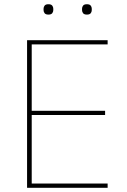

<svg xmlns="http://www.w3.org/2000/svg" viewBox="-20 -888 601 908"><path d="M108 0V-698H489V-678H130V-364H477V-344H130V-20H489V0ZM209 -819Q196 -819 191 -825.5Q186 -832 186 -840V-847Q186 -855 191 -861.5Q196 -868 209 -868Q222 -868 227 -861.5Q232 -855 232 -847V-840Q232 -832 227 -825.5Q222 -819 209 -819ZM391 -819Q378 -819 373 -825.5Q368 -832 368 -840V-847Q368 -855 373 -861.5Q378 -868 391 -868Q404 -868 409 -861.5Q414 -855 414 -847V-840Q414 -832 409 -825.5Q404 -819 391 -819Z"/></svg>

Font: IBM Plex Sans Arabic Thin
Style: Regular
Weight: 100
Designer: Mike Abbink, Paul van der Laan, Pieter van Rosmalen, Wael Morcos, Khajak Apelian
Foundry: Bold Monday
Version: Version 1.101